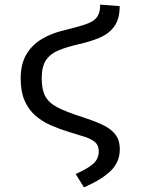

<svg xmlns="http://www.w3.org/2000/svg" viewBox="-20 -597 640 831"><path d="M413.5 -577 498 -570.5Q498 -514.5 474.5 -482.5Q451 -450.5 411.2 -433.8Q371.5 -417 320.5 -405.5Q269.5 -394 233.8 -379.2Q198 -364.5 179.2 -336.8Q160.5 -309 160.5 -258Q160.5 -209 176.2 -180Q192 -151 230.2 -131.5Q268.5 -112 336 -90.5Q384 -75 420.5 -58.5Q457 -42 477.8 -16.8Q498.5 8.5 498.5 49.5Q498.5 103 460.8 141Q423 179 343.5 214L307.5 156Q355 135.5 381.2 113.8Q407.5 92 407.5 58Q407.5 32.5 392 18.8Q376.5 5 347.8 -4.5Q319 -14 278 -26Q237 -38.5 199.5 -55Q162 -71.5 132.8 -97Q103.5 -122.5 86.5 -161.5Q69.5 -200.5 69.5 -257.5Q69.5 -319 93.5 -360.5Q117.5 -402 160.8 -428Q204 -454 262 -467Q306 -478 335.2 -486.8Q364.5 -495.5 381.5 -506.2Q398.5 -517 406 -533.8Q413.5 -550.5 413.5 -577Z"/></svg>

Font: Fast_Mono
Style: Regular
Weight: 400
Monospace: yes
Designer: Carrois Corporate, Edenspiekermann AG, Nikita Prokopov
Foundry: Carrois Corporate, Edenspiekermann AG, Nikita Prokopov
Version: Version 5.002